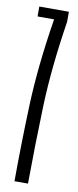

<svg xmlns="http://www.w3.org/2000/svg" viewBox="-81 -705 297 735"><g transform="rotate(10 68.0 -337.5)"><path d="M32.5 0H85Q86 -149.5 91 -300.2Q96 -451 125 -636V-675H10V-636.5H74.5L74 -635Q44 -447.5 38.5 -295.8Q33 -144 32.5 0Z"/></g></svg>

Font: Anybody UltraCondensed Light
Style: Regular
Weight: 300
Width: 1
Version: Version 1.113;gftools[0.9.25]